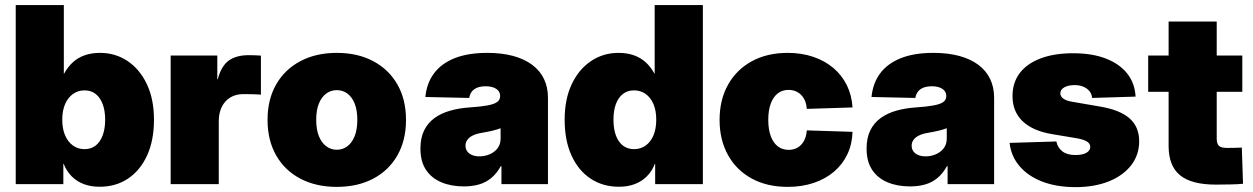

<svg xmlns="http://www.w3.org/2000/svg" viewBox="-20 -748 5089 780"><path d="M384.3 10.7Q349.6 10.7 320.8 0Q292 -10.7 271.2 -31.7Q250.5 -52.7 238.8 -82H237.3V0H43.9V-727.5H239.3V-448.7H240.2Q255.4 -476.1 275.9 -494.9Q296.4 -513.7 324 -523.4Q351.6 -533.2 386.2 -533.2Q448.7 -533.2 498.3 -500Q547.9 -466.8 576.7 -406Q605.5 -345.2 605.5 -261.7Q605.5 -177.2 577.4 -116.2Q549.3 -55.2 499.8 -22.2Q450.2 10.7 384.3 10.7ZM323.2 -142.1Q350.1 -142.1 368.7 -156.7Q387.2 -171.4 397.2 -198.2Q407.2 -225.1 407.2 -261.7Q407.2 -298.3 397.2 -325Q387.2 -351.6 368.7 -366.2Q350.1 -380.9 323.2 -380.9Q296.9 -380.9 276.4 -366.2Q255.9 -351.6 244.4 -325Q232.9 -298.3 232.9 -261.7Q232.9 -225.1 244.4 -198.2Q255.9 -171.4 276.4 -156.7Q296.9 -142.1 323.2 -142.1Z M673.3 0V-522.5H862.8V-426.3H864.7Q878.9 -480 909.4 -502Q939.9 -523.9 990.7 -523.9Q1004.9 -523.9 1016.6 -523.4Q1028.3 -522.9 1040 -522V-363.3Q1028.8 -364.7 1007.6 -365.2Q986.3 -365.7 968.3 -365.7Q938.5 -365.7 916 -352.3Q893.6 -338.9 881.1 -314Q868.7 -289.1 868.7 -255.4V0Z M1348.1 11.2Q1263.7 11.2 1200.2 -22.2Q1136.7 -55.7 1101.8 -116.9Q1066.9 -178.2 1066.9 -260.7Q1066.9 -343.8 1101.8 -404.8Q1136.7 -465.8 1200.2 -499.5Q1263.7 -533.2 1348.1 -533.2Q1433.1 -533.2 1496.3 -499.5Q1559.6 -465.8 1594.5 -404.8Q1629.4 -343.8 1629.4 -260.7Q1629.4 -178.2 1594.5 -116.9Q1559.6 -55.7 1496.3 -22.2Q1433.1 11.2 1348.1 11.2ZM1348.1 -139.6Q1372.1 -139.6 1390.9 -153.6Q1409.7 -167.5 1420.7 -194.6Q1431.6 -221.7 1431.6 -261.2Q1431.6 -300.8 1420.7 -327.6Q1409.7 -354.5 1390.9 -368.2Q1372.1 -381.8 1348.1 -381.8Q1324.7 -381.8 1305.7 -368.2Q1286.6 -354.5 1275.6 -327.6Q1264.6 -300.8 1264.6 -261.2Q1264.6 -221.7 1275.6 -194.6Q1286.6 -167.5 1305.7 -153.6Q1324.7 -139.6 1348.1 -139.6Z M1864.3 9.3Q1812.5 9.3 1772.7 -7.6Q1732.9 -24.4 1710.4 -58.3Q1688 -92.3 1688 -144.5Q1688 -188 1703.1 -218.5Q1718.3 -249 1745.4 -268.6Q1772.5 -288.1 1808.6 -298.3Q1844.7 -308.6 1886.7 -311.5Q1932.1 -314.5 1959.7 -319.6Q1987.3 -324.7 1999.5 -333.5Q2011.7 -342.3 2011.7 -356.9V-358.9Q2011.7 -370.6 2004.4 -379.4Q1997.1 -388.2 1983.9 -392.8Q1970.7 -397.5 1952.6 -397.5Q1933.6 -397.5 1919.4 -392.1Q1905.3 -386.7 1897 -376.2Q1888.7 -365.7 1886.2 -350.1L1708 -354Q1713.4 -409.7 1742.9 -449.7Q1772.5 -489.7 1826.7 -511.5Q1880.9 -533.2 1959.5 -533.2Q2018.6 -533.2 2064.5 -520.8Q2110.4 -508.3 2142.1 -484.6Q2173.8 -460.9 2189.9 -427.2Q2206.1 -393.6 2206.1 -351.1V0H2017.1V-73.2H2014.6Q1997.6 -42.5 1975.3 -24.4Q1953.1 -6.3 1925.5 1.5Q1897.9 9.3 1864.3 9.3ZM1927.7 -112.8Q1949.2 -112.8 1969 -121.1Q1988.8 -129.4 2001.2 -145.5Q2013.7 -161.6 2013.7 -185.1V-227.1Q2006.3 -224.1 1998 -221.7Q1989.7 -219.2 1980.5 -217Q1971.2 -214.8 1960 -212.6Q1948.7 -210.4 1935.5 -208Q1915 -204.6 1900.6 -197.5Q1886.2 -190.4 1878.7 -179.9Q1871.1 -169.4 1871.1 -156.2Q1871.1 -142.6 1878.4 -132.8Q1885.7 -123 1898.4 -117.9Q1911.1 -112.8 1927.7 -112.8Z M2494.6 10.7Q2429.2 10.7 2379.4 -22.2Q2329.6 -55.2 2301.8 -116.2Q2273.9 -177.2 2273.9 -261.7Q2273.9 -345.2 2302.7 -406Q2331.5 -466.8 2381.1 -500Q2430.7 -533.2 2492.7 -533.2Q2527.8 -533.2 2555.2 -523.4Q2582.5 -513.7 2603.3 -494.9Q2624 -476.1 2638.7 -448.7H2639.6V-727.5H2835.4V0H2641.6V-82H2640.1Q2628.9 -52.7 2607.9 -31.7Q2586.9 -10.7 2558.3 0Q2529.8 10.7 2494.6 10.7ZM2555.7 -142.1Q2582.5 -142.1 2603 -156.7Q2623.5 -171.4 2634.8 -198.2Q2646 -225.1 2646 -261.7Q2646 -298.3 2634.8 -325Q2623.5 -351.6 2603 -366.2Q2582.5 -380.9 2555.7 -380.9Q2529.3 -380.9 2510.5 -366.2Q2491.7 -351.6 2481.9 -325Q2472.2 -298.3 2472.2 -261.7Q2472.2 -225.1 2481.9 -198.2Q2491.7 -171.4 2510.5 -156.7Q2529.3 -142.1 2555.7 -142.1Z M3180.2 11.2Q3096.2 11.2 3033.9 -22.7Q2971.7 -56.6 2937.5 -118.2Q2903.3 -179.7 2903.3 -260.7Q2903.3 -342.3 2937.5 -403.6Q2971.7 -464.8 3033.9 -499Q3096.2 -533.2 3180.2 -533.2Q3236.8 -533.2 3283.9 -517.1Q3331.1 -501 3365.7 -471.7Q3400.4 -442.4 3420.4 -401.6Q3440.4 -360.8 3443.4 -311.5L3257.8 -305.7Q3256.3 -323.7 3250.5 -337.9Q3244.6 -352.1 3234.9 -362.1Q3225.1 -372.1 3212.2 -377.4Q3199.2 -382.8 3183.6 -382.8Q3157.7 -382.8 3139.4 -368.4Q3121.1 -354 3111.1 -326.9Q3101.1 -299.8 3101.1 -261.2Q3101.1 -222.7 3111.1 -195.3Q3121.1 -168 3139.6 -153.6Q3158.2 -139.2 3183.6 -139.2Q3199.2 -139.2 3212.2 -144.5Q3225.1 -149.9 3234.9 -160.2Q3244.6 -170.4 3250.5 -185.1Q3256.3 -199.7 3257.8 -218.3L3443.4 -212.4Q3441.9 -162.6 3422.6 -121.6Q3403.3 -80.6 3368.4 -50.8Q3333.5 -21 3285.6 -4.9Q3237.8 11.2 3180.2 11.2Z M3676.8 9.3Q3625 9.3 3585.2 -7.6Q3545.4 -24.4 3522.9 -58.3Q3500.5 -92.3 3500.5 -144.5Q3500.5 -188 3515.6 -218.5Q3530.8 -249 3557.9 -268.6Q3585 -288.1 3621.1 -298.3Q3657.2 -308.6 3699.2 -311.5Q3744.6 -314.5 3772.2 -319.6Q3799.8 -324.7 3812 -333.5Q3824.2 -342.3 3824.2 -356.9V-358.9Q3824.2 -370.6 3816.9 -379.4Q3809.6 -388.2 3796.4 -392.8Q3783.2 -397.5 3765.1 -397.5Q3746.1 -397.5 3731.9 -392.1Q3717.8 -386.7 3709.5 -376.2Q3701.2 -365.7 3698.7 -350.1L3520.5 -354Q3525.9 -409.7 3555.4 -449.7Q3585 -489.7 3639.2 -511.5Q3693.4 -533.2 3772 -533.2Q3831.1 -533.2 3877 -520.8Q3922.9 -508.3 3954.6 -484.6Q3986.3 -460.9 4002.4 -427.2Q4018.6 -393.6 4018.6 -351.1V0H3829.6V-73.2H3827.1Q3810.1 -42.5 3787.8 -24.4Q3765.6 -6.3 3738 1.5Q3710.4 9.3 3676.8 9.3ZM3740.2 -112.8Q3761.7 -112.8 3781.5 -121.1Q3801.3 -129.4 3813.7 -145.5Q3826.2 -161.6 3826.2 -185.1V-227.1Q3818.8 -224.1 3810.5 -221.7Q3802.2 -219.2 3793 -217Q3783.7 -214.8 3772.5 -212.6Q3761.2 -210.4 3748 -208Q3727.5 -204.6 3713.1 -197.5Q3698.7 -190.4 3691.2 -179.9Q3683.6 -169.4 3683.6 -156.2Q3683.6 -142.6 3690.9 -132.8Q3698.2 -123 3710.9 -117.9Q3723.6 -112.8 3740.2 -112.8Z M4349.1 12.2Q4272.9 12.2 4214.8 -10Q4156.7 -32.2 4122.1 -72.8Q4087.4 -113.3 4081.5 -167.5L4271.5 -173.3Q4276.4 -148.4 4295.7 -133.3Q4314.9 -118.2 4348.6 -118.2Q4377.4 -118.2 4393.3 -127.2Q4409.2 -136.2 4409.2 -151.4Q4409.2 -165 4394.8 -173.6Q4380.4 -182.1 4350.6 -187L4253.9 -203.1Q4175.3 -216.3 4134.3 -255.6Q4093.3 -294.9 4093.3 -357.9Q4093.3 -412.1 4122.6 -450.9Q4151.9 -489.7 4207.3 -510.7Q4262.7 -531.7 4339.8 -531.7Q4416.5 -531.7 4472.2 -510.3Q4527.8 -488.8 4559.1 -449.5Q4590.3 -410.2 4593.3 -355.5L4416.5 -350.1Q4415 -373.5 4395.3 -387.9Q4375.5 -402.3 4346.7 -402.3Q4319.3 -402.3 4303.5 -393.1Q4287.6 -383.8 4287.6 -368.7Q4287.6 -356.4 4299.8 -347.4Q4312 -338.4 4336.4 -334.5L4447.3 -315.4Q4529.3 -301.8 4568.6 -267.3Q4607.9 -232.9 4607.9 -174.3Q4607.9 -118.7 4575.4 -76.7Q4543 -34.7 4484.6 -11.2Q4426.3 12.2 4349.1 12.2Z M5026.9 -522.5V-375H4644.5V-522.5ZM4727.5 -660.6H4922.9V-185.5Q4922.9 -164.1 4931.9 -155.5Q4940.9 -147 4966.3 -147Q4978.5 -147 4998 -147.5Q5017.6 -147.9 5024.9 -148.4L5029.8 -1.5Q5012.2 0.5 4981.9 1.2Q4951.7 2 4919.9 2Q4820.3 2 4773.9 -36.1Q4727.5 -74.2 4727.5 -154.8Z"/></svg>

Font: Inter 28pt Black
Style: Regular
Weight: 900
Designer: Rasmus Andersson
Foundry: rsms
Version: Version 4.001;git-66647c0bb